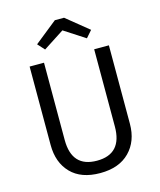

<svg xmlns="http://www.w3.org/2000/svg" viewBox="-132 -1003 925 1109"><g transform="rotate(-15 330.0 -448.5)"><path d="M567 -688V-219Q567 -115 504.5 -51.5Q442 12 329 12Q215 12 154 -51Q93 -114 93 -219V-688H179V-226Q179 -62 329 -62Q479 -62 479 -226V-688ZM330 -841 205 -760 168 -801 303 -909H358L491 -801L455 -760Z"/></g></svg>

Font: FiraSans
Style: Regular
Weight: 350
Designer: Carrois Corporate & Edenspiekermann AG
Foundry: Carrois Corporate GbR & Edenspiekermann AG
Version: Version 3.106;PS 003.106;hotconv 1.0.70;makeotf.lib2.5.58329